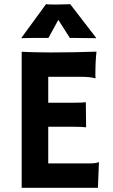

<svg xmlns="http://www.w3.org/2000/svg" viewBox="-20 -901 541 921"><path d="M410.6 -117.2Q440.9 -117.2 452.6 -123L454.6 -122.6L449.7 0H84V-652.8Q97.2 -651.9 113.3 -651.4L147.5 -650.4Q181.6 -649.4 221.7 -649.4Q333.5 -649.4 442.9 -653.3Q437.5 -610.4 437.5 -538.6Q437.5 -530.8 438.5 -526.9L437.5 -525.4Q412.1 -532.7 365.2 -532.7H211.4V-408.2H327.1Q380.9 -408.2 391.6 -411.1L393.1 -290.5Q369.6 -293 332.5 -293H211.4V-117.2ZM212.4 -719.2Q107.4 -719.2 84 -717.8L82.5 -719.2L200.7 -880.9Q212.4 -879.4 232.9 -879.4H257.8L316.9 -880.9L441.4 -719.2L439.5 -717.8L314.9 -719.2L259.8 -805.7Z"/></svg>

Font: HammersmithOne
Style: Regular
Weight: 400
Designer: Nicole Fally
Foundry: Nicole Fally
Version: Version 1.003